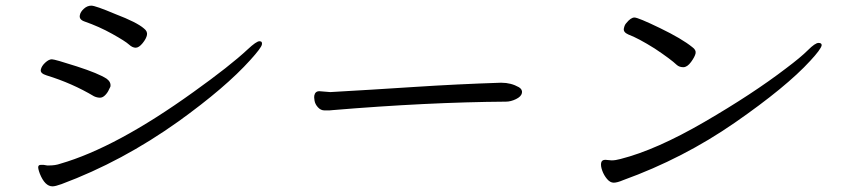

<svg xmlns="http://www.w3.org/2000/svg" viewBox="-20 -680 3040 680"><path d="M358 -401Q374 -389 371 -373L366 -363Q362 -353 353 -343.5Q344 -334 334 -334Q324 -334 313 -339Q236 -385 145 -413Q122 -420 124.5 -433Q127 -446 140 -458Q153 -470 163.5 -470Q174 -470 251.5 -445Q329 -420 358 -401ZM135 -96 147 -94H154Q176 -94 193 -100Q391 -157 665 -354Q795 -447 857 -505Q888 -534 899 -534Q910 -534 907.5 -522Q905 -510 867 -468Q779 -370 612 -250Q413 -108 198 -28Q176 -20 166 -20Q139 -20 121 -65Q114 -84 115.5 -90Q117 -96 124 -96ZM279 -604Q259 -611 263 -627Q265 -638 277 -649Q289 -660 303.5 -660Q318 -660 389 -630Q465 -601 490 -579Q503 -569 500.5 -556Q498 -543 485 -527Q472 -511 460.5 -511Q449 -511 436.5 -522.5Q424 -534 377.5 -560Q331 -586 279 -604Z M1111 -357 1148 -354H1152Q1294 -362 1446.5 -372Q1599 -382 1753 -387H1756Q1790 -387 1818 -371Q1831 -363 1828.5 -350.5Q1826 -338 1807.5 -329Q1789 -320 1772 -320Q1494 -318 1158 -290Q1152 -289 1147 -289H1129Q1116 -289 1106 -300Q1096 -311 1094 -323.5Q1092 -336 1093 -341Q1096 -357 1111 -357Z M2124 -114 2146 -112Q2160 -112 2178 -117Q2304 -149 2474.5 -248Q2645 -347 2764 -438Q2816 -477 2841.5 -502.5Q2867 -528 2879 -528Q2891 -528 2890 -519Q2887 -505 2850 -465Q2765 -372 2582.5 -245.5Q2400 -119 2187 -42Q2166 -33 2153.5 -33Q2141 -33 2130 -46Q2119 -59 2113 -75.5Q2107 -92 2109 -103Q2111 -114 2124 -114ZM2198 -598Q2214 -618 2227 -618Q2240 -618 2317.5 -580.5Q2395 -543 2432 -513Q2446 -503 2443.5 -491Q2441 -479 2427.5 -460.5Q2414 -442 2400 -442Q2386 -442 2377 -450Q2356 -470 2299 -508Q2240 -545 2205 -558Q2187 -566 2189.5 -579Q2192 -592 2198 -598Z"/></svg>

Font: LXGW Bright GB
Style: Italic
Weight: 400
Italic angle: -12°
Designer: Christian Thalmann (Catharsis Fonts)
Foundry: LXGW / Christian Thalmann (Catharsis Fonts) / Fontworks Inc.
Version: Version 5.510